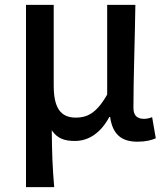

<svg xmlns="http://www.w3.org/2000/svg" viewBox="-20 -570 683 790"><path d="M87 200H203C196 117 194 66 193 -34C217 2 249 10 288 10C344 10 394 -22 430 -89H433C443 -19 478 13 545 13C581 13 602 7 621 -1L606 -88C594 -83 582 -81 573 -81C546 -81 529 -93 529 -126C529 -246 535 -407 537 -550H421V-181C377 -103 337 -86 292 -86C228 -86 201 -128 201 -218V-550H87Z"/></svg>

Font: Noto Sans CJK JP Medium
Style: Regular
Weight: 500
Designer: Ryoko NISHIZUKA (kana & ideographs); Paul D. Hunt (Latin, Greek & Cyrillic); Wenlong ZHANG (bopomofo); Sandoll Communica
Foundry: Adobe Systems Incorporated
Version: Version 1.004;PS 1.004;hotconv 1.0.82;makeotf.lib2.5.63406